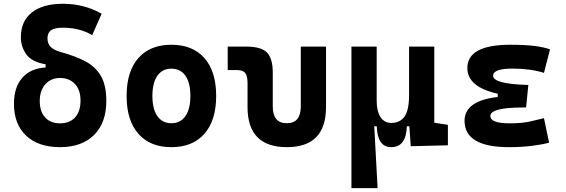

<svg xmlns="http://www.w3.org/2000/svg" viewBox="-20 -762 2970 1007"><path d="M294.9 9.8Q181.2 9.8 117.2 -50.3Q53.2 -110.4 53.2 -217.8Q53.2 -303.7 96.4 -353.5Q139.6 -403.3 219.2 -408.2V-424.8Q146.5 -437 117.9 -477.1Q89.4 -517.1 89.4 -566.9Q89.4 -650.9 147 -696.5Q204.6 -742.2 309.6 -742.2Q421.9 -742.2 513.2 -689.9L463.4 -577.6Q397.9 -616.7 309.6 -616.7Q267.1 -616.7 248 -603.5Q229 -590.3 229 -560.5Q229 -534.7 244.9 -517.1Q260.7 -499.5 300.8 -488.3Q376.5 -467.8 429.2 -439.5Q481.9 -411.1 509.8 -362.5Q537.6 -314 537.6 -232.4Q537.6 -118.2 473.4 -54.2Q409.2 9.8 294.9 9.8ZM294.9 -115.2Q345.7 -115.2 374 -146.5Q402.3 -177.7 402.3 -233.9Q402.3 -290.5 372.8 -321.8Q343.3 -353 294.9 -353Q247.6 -353 218 -320.1Q188.5 -287.1 188.5 -232.4Q188.5 -177.2 216.6 -146.2Q244.6 -115.2 294.9 -115.2Z M878.9 9.8Q767.1 9.8 705.6 -60.5Q644 -130.9 644 -258.8Q644 -387.2 705.6 -457.3Q767.1 -527.3 878.9 -527.3Q990.7 -527.3 1052.2 -457.3Q1113.8 -387.2 1113.8 -258.8Q1113.8 -130.9 1052.2 -60.5Q990.7 9.8 878.9 9.8ZM878.9 -115.7Q926.8 -115.7 952.6 -153.1Q978.5 -190.4 978.5 -258.8Q978.5 -327.6 952.6 -364.7Q926.8 -401.9 878.9 -401.9Q831.5 -401.9 805.4 -364.7Q779.3 -327.6 779.3 -258.8Q779.3 -190.4 805.4 -153.1Q831.5 -115.7 878.9 -115.7Z M1484.4 9.8Q1278.3 9.8 1278.3 -200.2V-326.2Q1278.3 -363.8 1266.1 -379.2Q1253.9 -394.5 1223.6 -394.5H1174.3V-517.6H1272Q1348.6 -517.6 1379.6 -487.1Q1410.6 -456.5 1410.6 -380.9V-204.1Q1410.6 -115.7 1484.4 -115.7Q1557.6 -115.7 1557.6 -204.1V-517.6H1689.9V-200.2Q1689.9 9.8 1484.4 9.8Z M2031.7 9.8Q1959.5 9.8 1956.1 -99.6H1942.9L1960.4 224.6H1823.2V-517.6H1955.6V-234.4Q1955.6 -178.2 1975.8 -147.7Q1996.1 -117.2 2031.7 -117.2Q2078.1 -117.2 2101.8 -150.9Q2125.5 -184.6 2125.5 -263.7V-517.6H2257.8V-118.2L2329.1 -107.4V0L2134.3 4.9L2127 -99.6H2113.8Q2110.4 9.8 2031.7 9.8Z M2649.4 9.8Q2416.5 9.8 2416.5 -128.4Q2416.5 -233.4 2590.3 -253.4V-270.5Q2431.2 -305.7 2431.2 -405.3Q2431.2 -527.3 2657.2 -527.3Q2801.8 -527.3 2864.7 -502.9L2833 -379.9Q2762.2 -402.3 2668 -402.3Q2566.4 -402.3 2566.4 -364.7Q2566.4 -321.3 2751 -316.4L2739.3 -198.2H2723.6Q2551.8 -198.2 2551.8 -153.8Q2551.8 -115.2 2653.3 -115.2Q2716.8 -115.2 2758.5 -124.5Q2800.3 -133.8 2833 -142.1L2859.9 -13.7Q2819.3 -2.9 2766.4 3.4Q2713.4 9.8 2649.4 9.8Z"/></svg>

Font: Cascadia Code PL
Style: Bold
Weight: 700
Monospace: yes
Designer: Aaron Bell
Foundry: Saja Typeworks
Version: Version 2404.023; ttfautohint (v1.8.4)